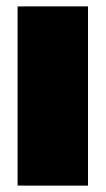

<svg xmlns="http://www.w3.org/2000/svg" viewBox="-20 -580 330 600"><path d="M35 0V-560H255V0Z"/></svg>

Font: Tektur SemiCondensed Black
Style: Regular
Weight: 900
Width: 4
Designer: Adam Jagosz
Foundry: Adam Jagosz
Version: Version 1.005;gftools[0.9.30]